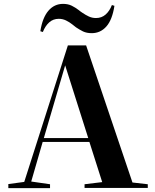

<svg xmlns="http://www.w3.org/2000/svg" viewBox="-20 -977 801 990"><path d="M663 -36 742 -27V-8H416V-27L507 -38L441 -245H200L141 -41L238 -27V-7H23V-28L105 -39L330 -743H424ZM206 -265H435L316 -640ZM475 -884Q504 -884 524.5 -902Q545 -920 557 -951L570 -947Q559 -875 528.5 -840.5Q498 -806 453 -806Q427 -806 408 -815Q390 -824 372 -836Q367 -840 362.5 -843.5Q358 -847 353 -851Q338 -863 320.5 -871.5Q303 -880 283 -880Q254 -880 233.5 -861.5Q213 -843 201 -812L188 -816Q199 -886 229.5 -921.5Q260 -957 305 -957Q331 -957 350 -947.5Q369 -938 386 -925Q391 -921 395.5 -917.5Q400 -914 405 -911Q421 -900 438 -892Q455 -884 475 -884Z"/></svg>

Font: XinYuGongZhangJiaSongA
Style: Regular
Weight: 900
Designer: XinYuGong
Foundry: Adobe Systems Incorporated
Version: Version 1.00